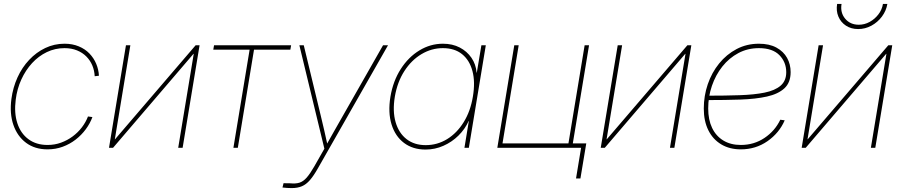

<svg xmlns="http://www.w3.org/2000/svg" viewBox="-20 -753 4594 978"><path d="M222.2 7.8Q157.7 7.8 113 -25.4Q68.4 -58.6 48.3 -116.5Q28.3 -174.3 38.1 -249Q45.9 -307.6 69.1 -358.6Q92.3 -409.7 128.7 -448.2Q165 -486.8 210.7 -508.5Q256.3 -530.3 308.6 -530.3Q349.1 -530.3 381.3 -516.8Q413.6 -503.4 435.8 -480.2Q458 -457 470.2 -427.7Q482.4 -398.4 483.9 -367.2L462.4 -364.7Q460.9 -394 450.2 -419.7Q439.5 -445.3 419.9 -465.1Q400.4 -484.9 372.3 -496.3Q344.2 -507.8 308.6 -507.8Q260.3 -507.8 218.3 -487.5Q176.3 -467.3 143.3 -431.4Q110.4 -395.5 88.6 -347.9Q66.9 -300.3 60.1 -245.6Q51.3 -177.2 68.4 -125.2Q85.4 -73.2 125 -43.9Q164.6 -14.6 222.2 -14.6Q258.8 -14.6 291 -26.4Q323.2 -38.1 350.1 -58.1Q377 -78.1 397 -104.2Q417 -130.4 428.2 -159.7L450.7 -156.7Q439 -124.5 417.2 -95Q395.5 -65.4 365.7 -42.2Q335.9 -19 299.6 -5.6Q263.2 7.8 222.2 7.8Z M910.2 0H887.7L966.8 -478.5H965.3L555.7 0H535.2L621.6 -522.5H644L564.9 -43.5H565.9L976.6 -522.5H996.6Z M1168.9 0 1251.5 -500H1066.4L1070.3 -522.5H1462.9L1459 -500H1273.9L1191.4 0Z M1418.9 202.1 1424.3 180.2 1458.5 180.7Q1485.8 183.6 1505.4 177.5Q1524.9 171.4 1542.2 151.6Q1559.6 131.8 1580.6 95.2L1632.3 4.4L1504.9 -522.5H1527.3L1613.8 -164.1Q1623 -126.5 1631.6 -88.9Q1640.1 -51.3 1648.4 -13.2H1641.6Q1663.1 -51.3 1684.3 -88.9Q1705.6 -126.5 1727.1 -164.1L1931.2 -522.5H1956.5L1600.1 103Q1578.1 142.1 1558.8 164.3Q1539.6 186.5 1517.6 195.8Q1495.6 205.1 1465.3 205.1Q1451.7 205.1 1442.4 204.3Q1433.1 203.6 1418.9 202.1Z M2147.5 8.8Q2083 8.8 2038.1 -24.9Q1993.2 -58.6 1974.4 -119.4Q1955.6 -180.2 1968.8 -260.7Q1982.4 -340.8 2021.5 -401.6Q2060.5 -462.4 2116.5 -496.3Q2172.4 -530.3 2236.3 -530.3Q2284.7 -530.3 2321.8 -511Q2358.9 -491.7 2381.6 -458.5Q2404.3 -425.3 2407.7 -382.8H2408.7L2432.1 -522.5H2454.6L2368.2 0H2345.7L2368.2 -136.7H2367.2Q2348.6 -95.2 2315.2 -62.3Q2281.7 -29.3 2238.5 -10.3Q2195.3 8.8 2147.5 8.8ZM2148.4 -13.7Q2207.5 -13.7 2257.6 -44.4Q2307.6 -75.2 2342 -130.9Q2376.5 -186.5 2388.7 -260.7Q2401.4 -335.4 2386.5 -391.1Q2371.6 -446.8 2333.5 -477.3Q2295.4 -507.8 2235.8 -507.8Q2178.2 -507.8 2127 -477.3Q2075.7 -446.8 2039.8 -391.1Q2003.9 -335.4 1991.2 -260.7Q1979 -186.5 1995.1 -130.9Q2011.2 -75.2 2050.8 -44.4Q2090.3 -13.7 2148.4 -13.7Z M2513.2 0 2599.6 -522.5H2622.1L2539.6 -22.5H2875.5L2958 -522.5H2980.5L2894 0ZM2914.1 156.2 2939.9 0H2887.2L2891.1 -22.5H2966.3L2936.5 156.2Z M3415 0H3392.6L3471.7 -478.5H3470.2L3060.5 0H3040L3126.5 -522.5H3148.9L3069.8 -43.5H3070.8L3481.4 -522.5H3501.5Z M3753.4 7.8Q3696.3 7.8 3653.8 -17.6Q3611.3 -43 3588.1 -89.6Q3564.9 -136.2 3564.9 -200.2Q3564.9 -264.6 3585.2 -324Q3605.5 -383.3 3643.1 -429.7Q3680.7 -476.1 3732.2 -503.2Q3783.7 -530.3 3845.7 -530.3Q3898.9 -530.3 3935.1 -510.5Q3971.2 -490.7 3989.3 -458Q4007.3 -425.3 4007.3 -385.7Q4007.3 -332.5 3975.6 -303.2Q3943.8 -273.9 3886.5 -261.2Q3829.1 -248.5 3751.2 -245.8Q3673.3 -243.2 3581.1 -243.2V-265.6Q3672.9 -265.6 3747.1 -268.1Q3821.3 -270.5 3874.5 -281.2Q3927.7 -292 3956.3 -316.7Q3984.9 -341.3 3984.9 -385.3Q3984.9 -436.5 3950 -472.2Q3915 -507.8 3845.7 -507.8Q3788.6 -507.8 3741.2 -482.7Q3693.8 -457.5 3659.4 -414.1Q3625 -370.6 3606.2 -315.4Q3587.4 -260.3 3587.4 -200.2Q3587.4 -143.1 3607.2 -101.6Q3627 -60.1 3664.3 -37.4Q3701.7 -14.6 3753.4 -14.6Q3820.8 -14.6 3874 -50.3Q3927.2 -85.9 3954.6 -143.1L3977.1 -140.1Q3949.2 -75.7 3889.4 -33.9Q3829.6 7.8 3753.4 7.8Z M4438.5 0H4416L4495.1 -478.5H4493.7L4084 0H4063.5L4149.9 -522.5H4172.4L4093.3 -43.5H4094.2L4504.9 -522.5H4524.9ZM4351.1 -605Q4315.4 -605 4289.1 -622.3Q4262.7 -639.6 4250.5 -668.7Q4238.3 -697.8 4244.1 -732.9H4266.6Q4259.3 -688.5 4285.2 -657.7Q4311 -627 4354.5 -627Q4383.8 -627 4409.9 -641.4Q4436 -655.8 4454.3 -679.7Q4472.7 -703.6 4477.5 -732.9H4500Q4494.1 -697.8 4472.4 -668.7Q4450.7 -639.6 4418.9 -622.3Q4387.2 -605 4351.1 -605Z"/></svg>

Font: Inter 28pt Thin
Style: Italic
Weight: 250
Italic angle: -9.3988°
Designer: Rasmus Andersson
Foundry: rsms
Version: Version 4.001;git-66647c0bb